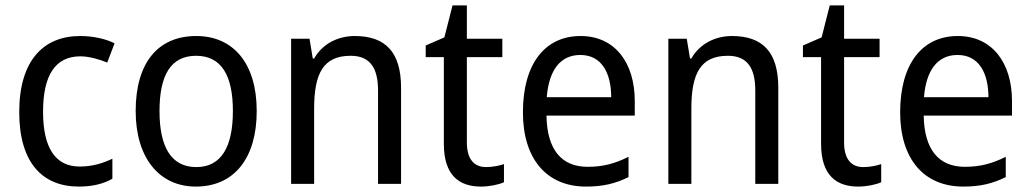

<svg xmlns="http://www.w3.org/2000/svg" viewBox="-20 -679 3803 709"><path d="M271 10C321 10 362 0 395 -19V-93C360 -76 321 -64 274 -64C184 -64 139 -134 139 -266C139 -401 184 -471 277 -471C308 -471 347 -460 376 -448L403 -519C372 -535 325 -546 276 -546C140 -546 51 -455 51 -265C51 -78 137 10 271 10Z M928 -269C928 -448 839 -546 705 -546C562 -546 481 -446 481 -269C481 -95 569 10 703 10C845 10 928 -95 928 -269ZM569 -269C569 -400 610 -473 704 -473C798 -473 840 -400 840 -269C840 -138 798 -62 705 -62C611 -62 569 -138 569 -269Z M1290 -546C1229 -546 1171 -518 1140 -463H1135L1123 -536H1055V0H1140V-278C1140 -408 1174 -473 1275 -473C1345 -473 1376 -430 1376 -345V0H1461V-355C1461 -487 1403 -546 1290 -546Z M1775 -62C1730 -62 1704 -92 1704 -153V-468H1835V-536H1704V-659H1651L1621 -541L1552 -511V-468H1619V-148C1619 -30 1677 10 1756 10C1787 10 1821 3 1841 -6V-73C1824 -67 1798 -62 1775 -62Z M2124 -546C1992 -546 1911 -443 1911 -264C1911 -94 1997 10 2144 10C2207 10 2252 -1 2301 -25V-100C2251 -75 2207 -63 2150 -63C2053 -63 2000 -127 1998 -252H2324V-306C2324 -447 2251 -546 2124 -546ZM2123 -476C2202 -476 2237 -409 2237 -320H1999C2007 -421 2050 -476 2123 -476Z M2683 -546C2622 -546 2564 -518 2533 -463H2528L2516 -536H2448V0H2533V-278C2533 -408 2567 -473 2668 -473C2738 -473 2769 -430 2769 -345V0H2854V-355C2854 -487 2796 -546 2683 -546Z M3168 -62C3123 -62 3097 -92 3097 -153V-468H3228V-536H3097V-659H3044L3014 -541L2945 -511V-468H3012V-148C3012 -30 3070 10 3149 10C3180 10 3214 3 3234 -6V-73C3217 -67 3191 -62 3168 -62Z M3517 -546C3385 -546 3304 -443 3304 -264C3304 -94 3390 10 3537 10C3600 10 3645 -1 3694 -25V-100C3644 -75 3600 -63 3543 -63C3446 -63 3393 -127 3391 -252H3717V-306C3717 -447 3644 -546 3517 -546ZM3516 -476C3595 -476 3630 -409 3630 -320H3392C3400 -421 3443 -476 3516 -476Z"/></svg>

Font: Noto Sans Bengali SemiCondensed
Style: Regular
Weight: 400
Width: 4
Designer: Jelle Bosma - Monotype Design Team
Foundry: Monotype Imaging Inc.
Version: Version 2.003